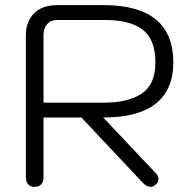

<svg xmlns="http://www.w3.org/2000/svg" viewBox="-20 -720 753 750"><path d="M81 -583Q81 -635 112.5 -667.5Q144 -700 205 -700H384Q657 -700 657 -476Q657 -370 589 -315.5Q521 -261 383 -261L589 -43Q599 -33 599 -21Q599 -7 587 2Q577 10 568 10Q552 10 535 -9L298 -261H150V-28Q150 -10 141 0Q132 10 115 10Q99 10 90 0Q81 -10 81 -28ZM388 -319Q480 -319 533.5 -354.5Q587 -390 587 -476Q587 -566 537.5 -604Q488 -642 389 -642H204Q179 -642 164.5 -626Q150 -610 150 -584V-319Z"/></svg>

Font: Kodchasan Light
Style: Regular
Weight: 300
Version: Version 1.000; ttfautohint (v1.6)